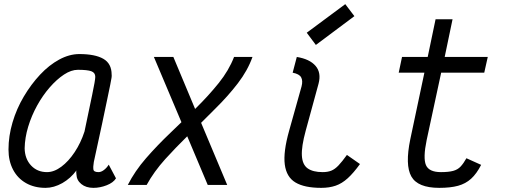

<svg xmlns="http://www.w3.org/2000/svg" viewBox="-20 -893 2440 927"><path d="M505 -98 540 -32Q527 -11 495 1.5Q463 14 431 14Q395 14 372.5 -4.5Q350 -23 349 -51Q348 -56 348 -63Q348 -68 349 -70Q321 -32 281 -9Q240 14 200 14Q146 14 105.5 -9Q65 -32 43 -74Q21 -116 21 -171Q21 -236 40.5 -302Q60 -368 95 -427Q130 -486 173.5 -532.5Q217 -579 266 -605.5Q315 -632 363 -632Q439 -632 479 -609Q519 -586 519 -533Q520 -528 518.5 -517.5Q517 -507 512 -482.5Q507 -458 497.5 -412.5Q488 -367 472.5 -293.5Q457 -220 433 -111Q429 -87 431 -74.5Q433 -62 456 -62Q468 -62 481.5 -72Q495 -82 505 -98ZM207 -62Q241 -62 276 -88Q311 -114 340.5 -158.5Q370 -203 388 -258Q410 -364 425 -435Q440 -506 440 -522Q440 -542 421 -549Q402 -556 356 -556Q324 -556 289 -533Q254 -510 220 -471Q186 -432 159 -383Q132 -334 116 -281Q100 -228 99 -177Q100 -126 130 -94Q160 -62 207 -62Z M688 0H597Q631 -67 685 -129Q739 -191 802 -251Q829 -277 856 -303L723 -618H817L922 -367Q924 -369 926 -371Q987 -431 1036 -492Q1085 -553 1110 -618H1199Q1176 -553 1128.5 -491Q1081 -429 1020 -369Q986 -334 951 -300L1077 0H983L884 -235Q828 -180 778 -125Q723 -64 688 0Z M1531 14Q1450 14 1406.5 -12Q1363 -38 1355 -98.5Q1347 -159 1376 -262L1436 -476Q1443 -503 1434 -519.5Q1425 -536 1393 -542L1413 -618Q1475 -608 1503.5 -575Q1532 -542 1518 -489L1456 -262Q1435 -185 1437.5 -141.5Q1440 -98 1465.5 -80Q1491 -62 1538 -62Q1562 -62 1579.5 -69Q1597 -76 1614.5 -94.5Q1632 -113 1655 -145L1718 -101Q1687 -58 1659 -32.5Q1631 -7 1600.5 3.5Q1570 14 1531 14ZM1505 -676 1461 -735 1647 -873 1691 -815Z M2101 14Q1997 14 1966 -41Q1935 -96 1961 -221L2029 -542H1905L1921 -618H2045L2083 -800H2165L2127 -618H2335L2318 -542H2110L2040 -217Q2022 -130 2036.5 -96Q2051 -62 2109 -62Q2146 -62 2168 -68Q2190 -74 2204 -89Q2218 -104 2232 -129L2303 -97Q2281 -54 2254.5 -30Q2228 -6 2191.5 4Q2155 14 2101 14Z"/></svg>

Font: Victor Mono Thin Medium
Style: Italic
Weight: 500
Italic angle: -12°
Monospace: yes
Version: Version 1.561;gftools[0.9.30]